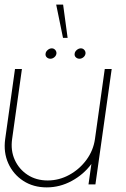

<svg xmlns="http://www.w3.org/2000/svg" viewBox="-25 -799 544 832"><path d="M-2.5 -196.5 40 -500H70L27.5 -196.5Q20.5 -147 39 -106.2Q57.5 -65.5 94.8 -41.2Q132 -17 181.5 -17Q231 -17 275.2 -41.2Q319.5 -65.5 349.5 -106.2Q379.5 -147 386.5 -196.5L429 -500H459L388.5 0H358.5L371 -88.5Q337.5 -43 286 -15Q234.5 13 177.5 13Q119.5 13 76 -15.2Q32.5 -43.5 11 -91Q-10.5 -138.5 -2.5 -196.5ZM193.5 -544.5Q184 -544.5 177.5 -550.8Q171 -557 172.5 -566.5Q173.5 -575.5 181.8 -582.5Q190 -589.5 199.5 -589.5Q208.5 -589.5 214.5 -582.5Q220.5 -575.5 219.5 -566.5Q218 -557 210.2 -550.8Q202.5 -544.5 193.5 -544.5ZM319.5 -544.5Q310 -544.5 303.5 -550.8Q297 -557 298.5 -566.5Q299.5 -575.5 307.8 -582.5Q316 -589.5 325.5 -589.5Q334.5 -589.5 340.5 -582.5Q346.5 -575.5 345.5 -566.5Q344 -557 336.2 -550.8Q328.5 -544.5 319.5 -544.5ZM218.5 -779H248.5L268 -635H248Z"/></svg>

Font: Urbanist Thin
Style: Italic
Weight: 100
Italic angle: -8°
Designer: Corey Hu
Foundry: Corey Hu
Version: Version 1.321; ttfautohint (v1.8.4.7-5d5b)